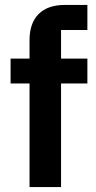

<svg xmlns="http://www.w3.org/2000/svg" viewBox="-20 -760 390 780"><path d="M100 0V-421H23V-522H100V-597Q100 -666 137 -703Q174 -740 244 -740H335V-638H228V-522H335V-421H228V0Z"/></svg>

Font: IBM Plex Sans SemiBold
Style: Regular
Weight: 600
Designer: Mike Abbink, Paul van der Laan, Pieter van Rosmalen
Foundry: Bold Monday
Version: Version 3.201